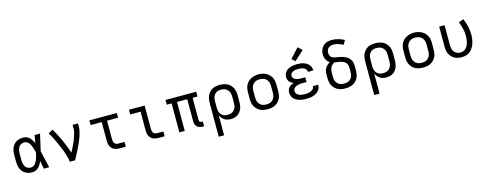

<svg xmlns="http://www.w3.org/2000/svg" viewBox="-29 -1708 7258 2863"><g transform="rotate(-15 3600.0 -277.0)"><path d="M266 8Q238 8 211 2Q184 -4 160 -18.5Q136 -33 118.5 -54.5Q101 -76 90.5 -101.5Q80 -127 76 -154.5Q72 -182 72 -210V-310Q72 -338 76 -365.5Q80 -393 90.5 -418.5Q101 -444 118.5 -465.5Q136 -487 160 -501.5Q184 -516 211 -522Q238 -528 266 -528Q293 -528 318.5 -518Q344 -508 363 -489.5Q382 -471 396.5 -448Q411 -425 421 -400Q427 -430 432.5 -460Q438 -490 443 -520H526Q511 -456 497 -391.5Q483 -327 467 -263Q483 -198 497.5 -132Q512 -66 528 0H445Q439 -31 433.5 -62Q428 -93 422 -125Q412 -99 398 -75.5Q384 -52 364.5 -33Q345 -14 319 -3Q293 8 266 8ZM266 -66Q287 -66 305.5 -77Q324 -88 336.5 -105Q349 -122 358 -141.5Q367 -161 373.5 -181.5Q380 -202 385.5 -222.5Q391 -243 395 -263Q391 -283 385.5 -303Q380 -323 373 -342.5Q366 -362 357.5 -381Q349 -400 336 -416.5Q323 -433 305 -443.5Q287 -454 266 -454Q249 -454 232 -449.5Q215 -445 201.5 -434.5Q188 -424 178.5 -409Q169 -394 164 -378Q159 -362 157 -344.5Q155 -327 155 -310V-210Q155 -193 157 -175.5Q159 -158 164 -142Q169 -126 178.5 -111Q188 -96 201.5 -85.5Q215 -75 232 -70.5Q249 -66 266 -66Z M845 0Q845 -27 838.5 -52.5Q832 -78 824.5 -103.5Q817 -129 808 -154Q799 -179 789.5 -203.5Q780 -228 769.5 -252.5Q759 -277 748 -301.5Q737 -326 726 -349.5Q715 -373 703 -397Q691 -421 678 -444Q665 -467 651 -489L721 -528Q750 -481 775.5 -431.5Q801 -382 824 -331Q847 -280 867.5 -228.5Q888 -177 904 -124Q919 -151 932.5 -178.5Q946 -206 959 -234Q972 -262 984 -290.5Q996 -319 1005.5 -348Q1015 -377 1022 -407Q1029 -437 1029 -468V-520H1112V-468Q1112 -436 1105 -405Q1098 -374 1088.5 -344Q1079 -314 1067.5 -284.5Q1056 -255 1043 -226Q1030 -197 1016 -168.5Q1002 -140 987.5 -111.5Q973 -83 958 -55.5Q943 -28 928 0Z M1613 0Q1593 0 1572 -3.5Q1551 -7 1532.5 -16Q1514 -25 1499 -40Q1484 -55 1475 -74Q1466 -93 1462.5 -113.5Q1459 -134 1459 -155V-447H1288V-520H1712V-447H1541V-155Q1541 -139 1545 -124Q1549 -109 1558.5 -97Q1568 -85 1583 -79.5Q1598 -74 1613 -74H1711V0Z M2213 0Q2193 0 2172 -3.5Q2151 -7 2132.5 -16Q2114 -25 2099 -40Q2084 -55 2075 -74Q2066 -93 2062.5 -113.5Q2059 -134 2059 -155V-447H1899V-520H2141V-155Q2141 -139 2145 -124Q2149 -109 2158.5 -97Q2168 -85 2183 -79.5Q2198 -74 2213 -74H2311V0Z M2901 8Q2877 8 2854 2Q2831 -4 2813 -19.5Q2795 -35 2787 -58Q2779 -81 2779 -104V-447H2621V0H2538V-447H2463V-520H2937V-446H2862V-104Q2862 -97 2864.5 -89Q2867 -81 2872.5 -75.5Q2878 -70 2885.5 -68Q2893 -66 2901 -66H2918V8Z M3088 215V-310Q3088 -339 3093 -367.5Q3098 -396 3110.5 -422Q3123 -448 3143 -469.5Q3163 -491 3188.5 -504.5Q3214 -518 3243 -523Q3272 -528 3301 -528Q3330 -528 3359 -523Q3388 -518 3414.5 -505Q3441 -492 3462 -471Q3483 -450 3496.5 -423.5Q3510 -397 3515 -368Q3520 -339 3520 -310V-210Q3520 -183 3516.5 -156Q3513 -129 3503 -103.5Q3493 -78 3476 -56Q3459 -34 3436 -19Q3413 -4 3386.5 2Q3360 8 3332 8Q3307 8 3281.5 2.5Q3256 -3 3234.5 -17Q3213 -31 3197 -51.5Q3181 -72 3171 -96V215ZM3301 -65Q3320 -65 3338.5 -69Q3357 -73 3373.5 -82Q3390 -91 3403 -105.5Q3416 -120 3423.5 -137Q3431 -154 3434 -172.5Q3437 -191 3437 -210V-310Q3437 -329 3434 -347.5Q3431 -366 3423.5 -383Q3416 -400 3403 -414.5Q3390 -429 3373.5 -438Q3357 -447 3338.5 -451Q3320 -455 3301 -455Q3283 -455 3264.5 -451Q3246 -447 3230 -437.5Q3214 -428 3202 -413.5Q3190 -399 3183 -382Q3176 -365 3173.5 -346.5Q3171 -328 3171 -310V-210Q3171 -192 3173.5 -173.5Q3176 -155 3183 -138Q3190 -121 3202 -106.5Q3214 -92 3230 -82.5Q3246 -73 3264 -69Q3282 -65 3301 -65Z M3900 8Q3871 8 3841.5 3Q3812 -2 3786 -15Q3760 -28 3738.5 -49Q3717 -70 3703.5 -96Q3690 -122 3685 -151.5Q3680 -181 3680 -210V-310Q3680 -339 3685 -368.5Q3690 -398 3703.5 -424Q3717 -450 3738.5 -471Q3760 -492 3786.5 -505Q3813 -518 3842 -524.5Q3871 -531 3900 -531Q3929 -531 3958 -524.5Q3987 -518 4013.5 -505Q4040 -492 4061.5 -471Q4083 -450 4096.5 -424Q4110 -398 4115 -368.5Q4120 -339 4120 -310V-210Q4120 -181 4115 -151.5Q4110 -122 4096.5 -96Q4083 -70 4061.5 -49Q4040 -28 4014 -15Q3988 -2 3958.5 3Q3929 8 3900 8ZM3900 -66Q3919 -66 3937.5 -69.5Q3956 -73 3973 -82Q3990 -91 4002.5 -105Q4015 -119 4023 -136.5Q4031 -154 4034 -172.5Q4037 -191 4037 -210V-310Q4037 -329 4034 -348Q4031 -367 4023 -384Q4015 -401 4002 -415.5Q3989 -430 3972 -438.5Q3955 -447 3936 -451Q3917 -455 3898 -455Q3879 -455 3860.5 -451Q3842 -447 3826 -437.5Q3810 -428 3797 -414Q3784 -400 3776.5 -383Q3769 -366 3766 -347.5Q3763 -329 3763 -310V-210Q3763 -191 3766 -172.5Q3769 -154 3777 -136.5Q3785 -119 3797.5 -105Q3810 -91 3827 -82Q3844 -73 3862.5 -69.5Q3881 -66 3900 -66Z M4497 8Q4472 8 4446.5 5.5Q4421 3 4396 -4Q4371 -11 4348 -23Q4325 -35 4307.5 -53.5Q4290 -72 4281 -96.5Q4272 -121 4272 -147Q4272 -168 4278.5 -189.5Q4285 -211 4300 -227Q4315 -243 4334 -253.5Q4353 -264 4373 -271Q4356 -278 4339.5 -288.5Q4323 -299 4311 -313.5Q4299 -328 4293.5 -346.5Q4288 -365 4288 -384Q4288 -408 4296.5 -430.5Q4305 -453 4321 -470.5Q4337 -488 4358.5 -499Q4380 -510 4403 -516.5Q4426 -523 4449.5 -525.5Q4473 -528 4497 -528Q4521 -528 4545 -525.5Q4569 -523 4592 -516Q4615 -509 4636 -496.5Q4657 -484 4673 -466Q4689 -448 4697.5 -425Q4706 -402 4706 -378Q4706 -377 4706 -376.5Q4706 -376 4706 -375H4623Q4623 -375 4623 -375.5Q4623 -376 4623 -376Q4623 -390 4617 -403Q4611 -416 4601 -425Q4591 -434 4578 -440Q4565 -446 4551.5 -449Q4538 -452 4524.5 -453Q4511 -454 4497 -454Q4484 -454 4470.5 -453.5Q4457 -453 4443.5 -450Q4430 -447 4417.5 -442Q4405 -437 4394 -428.5Q4383 -420 4377 -408Q4371 -396 4371 -382Q4371 -368 4377 -355.5Q4383 -343 4394 -334Q4405 -325 4418 -320Q4431 -315 4444.5 -312Q4458 -309 4472 -308Q4486 -307 4500 -307H4564V-234H4500Q4484 -234 4468.5 -232.5Q4453 -231 4437.5 -228Q4422 -225 4407.5 -219Q4393 -213 4381 -203Q4369 -193 4362 -178.5Q4355 -164 4355 -148Q4355 -148 4355 -148Q4355 -148 4355 -148Q4355 -133 4362 -119Q4369 -105 4381 -95.5Q4393 -86 4407 -80Q4421 -74 4436 -71Q4451 -68 4466.5 -67Q4482 -66 4497 -66Q4513 -66 4528 -67Q4543 -68 4558 -71.5Q4573 -75 4587 -81Q4601 -87 4613 -96.5Q4625 -106 4632 -120Q4639 -134 4639 -150Q4639 -150 4639 -150Q4639 -150 4639 -150H4722Q4722 -149 4722 -149Q4722 -149 4722 -148Q4722 -123 4712.5 -98.5Q4703 -74 4685.5 -55.5Q4668 -37 4645.5 -24.5Q4623 -12 4598.5 -4.5Q4574 3 4548.5 5.5Q4523 8 4497 8ZM4485 -577 4434 -623 4568 -769 4632 -711Z M5100 8Q5071 8 5041.5 3Q5012 -2 4986 -15Q4960 -28 4938.5 -49Q4917 -70 4903.5 -96Q4890 -122 4885 -151.5Q4880 -181 4880 -210V-263Q4880 -289 4885 -314.5Q4890 -340 4903 -362Q4916 -384 4935 -401.5Q4954 -419 4977 -431Q4959 -440 4945 -455.5Q4931 -471 4922 -489.5Q4913 -508 4908.5 -528Q4904 -548 4904 -569Q4904 -592 4909.5 -615.5Q4915 -639 4926.5 -660Q4938 -681 4955.5 -697.5Q4973 -714 4994.5 -724.5Q5016 -735 5040 -739Q5064 -743 5087 -743Q5138 -743 5186.5 -729Q5235 -715 5280 -692L5242 -627Q5208 -645 5170 -657.5Q5132 -670 5093 -670Q5072 -670 5052 -664Q5032 -658 5016.5 -644.5Q5001 -631 4994 -611Q4987 -591 4987 -570Q4987 -552 4993 -534Q4999 -516 5012 -503.5Q5025 -491 5042.5 -485.5Q5060 -480 5078.5 -477Q5097 -474 5115 -471Q5133 -468 5150.5 -464Q5168 -460 5185.5 -454.5Q5203 -449 5220 -441.5Q5237 -434 5252 -423.5Q5267 -413 5279 -399.5Q5291 -386 5300 -370Q5309 -354 5313.5 -336Q5318 -318 5319 -300Q5320 -282 5320 -263V-210Q5320 -181 5315 -151.5Q5310 -122 5296.5 -96Q5283 -70 5261.5 -49Q5240 -28 5214 -15Q5188 -2 5158.5 3Q5129 8 5100 8ZM5100 -66Q5119 -66 5137.5 -69.5Q5156 -73 5173 -82Q5190 -91 5202.5 -105Q5215 -119 5223 -136.5Q5231 -154 5234 -172.5Q5237 -191 5237 -210V-263Q5237 -286 5232.5 -309Q5228 -332 5213 -350Q5198 -368 5177 -378Q5156 -388 5133.5 -393.5Q5111 -399 5088.5 -402Q5066 -405 5043 -409Q5022 -401 5006 -385.5Q4990 -370 4980 -350Q4970 -330 4966.5 -308Q4963 -286 4963 -263V-210Q4963 -191 4966 -172.5Q4969 -154 4977 -136.5Q4985 -119 4997.5 -105Q5010 -91 5027 -82Q5044 -73 5062.5 -69.5Q5081 -66 5100 -66Z M5488 215V-310Q5488 -339 5493 -367.5Q5498 -396 5510.5 -422Q5523 -448 5543 -469.5Q5563 -491 5588.5 -504.5Q5614 -518 5643 -523Q5672 -528 5701 -528Q5730 -528 5759 -523Q5788 -518 5814.5 -505Q5841 -492 5862 -471Q5883 -450 5896.5 -423.5Q5910 -397 5915 -368Q5920 -339 5920 -310V-210Q5920 -183 5916.5 -156Q5913 -129 5903 -103.5Q5893 -78 5876 -56Q5859 -34 5836 -19Q5813 -4 5786.5 2Q5760 8 5732 8Q5707 8 5681.5 2.5Q5656 -3 5634.5 -17Q5613 -31 5597 -51.5Q5581 -72 5571 -96V215ZM5701 -65Q5720 -65 5738.5 -69Q5757 -73 5773.5 -82Q5790 -91 5803 -105.5Q5816 -120 5823.5 -137Q5831 -154 5834 -172.5Q5837 -191 5837 -210V-310Q5837 -329 5834 -347.5Q5831 -366 5823.5 -383Q5816 -400 5803 -414.5Q5790 -429 5773.5 -438Q5757 -447 5738.5 -451Q5720 -455 5701 -455Q5683 -455 5664.5 -451Q5646 -447 5630 -437.5Q5614 -428 5602 -413.5Q5590 -399 5583 -382Q5576 -365 5573.5 -346.5Q5571 -328 5571 -310V-210Q5571 -192 5573.5 -173.5Q5576 -155 5583 -138Q5590 -121 5602 -106.5Q5614 -92 5630 -82.5Q5646 -73 5664 -69Q5682 -65 5701 -65Z M6300 8Q6271 8 6241.5 3Q6212 -2 6186 -15Q6160 -28 6138.5 -49Q6117 -70 6103.5 -96Q6090 -122 6085 -151.5Q6080 -181 6080 -210V-310Q6080 -339 6085 -368.5Q6090 -398 6103.5 -424Q6117 -450 6138.5 -471Q6160 -492 6186.5 -505Q6213 -518 6242 -524.5Q6271 -531 6300 -531Q6329 -531 6358 -524.5Q6387 -518 6413.5 -505Q6440 -492 6461.5 -471Q6483 -450 6496.5 -424Q6510 -398 6515 -368.5Q6520 -339 6520 -310V-210Q6520 -181 6515 -151.5Q6510 -122 6496.5 -96Q6483 -70 6461.5 -49Q6440 -28 6414 -15Q6388 -2 6358.5 3Q6329 8 6300 8ZM6300 -66Q6319 -66 6337.5 -69.5Q6356 -73 6373 -82Q6390 -91 6402.5 -105Q6415 -119 6423 -136.5Q6431 -154 6434 -172.5Q6437 -191 6437 -210V-310Q6437 -329 6434 -348Q6431 -367 6423 -384Q6415 -401 6402 -415.5Q6389 -430 6372 -438.5Q6355 -447 6336 -451Q6317 -455 6298 -455Q6279 -455 6260.5 -451Q6242 -447 6226 -437.5Q6210 -428 6197 -414Q6184 -400 6176.5 -383Q6169 -366 6166 -347.5Q6163 -329 6163 -310V-210Q6163 -191 6166 -172.5Q6169 -154 6177 -136.5Q6185 -119 6197.5 -105Q6210 -91 6227 -82Q6244 -73 6262.5 -69.5Q6281 -66 6300 -66Z M6896 8Q6867 8 6839 2Q6811 -4 6786 -17.5Q6761 -31 6741.5 -52Q6722 -73 6709.5 -99Q6697 -125 6692.5 -153Q6688 -181 6688 -210V-520H6771V-210Q6771 -192 6773.5 -174Q6776 -156 6782.5 -139.5Q6789 -123 6800.5 -108.5Q6812 -94 6827 -84Q6842 -74 6859.5 -69.5Q6877 -65 6896 -65Q6920 -65 6943 -74Q6966 -83 6982.5 -101.5Q6999 -120 7009.5 -142Q7020 -164 7026 -188Q7032 -212 7034.5 -236Q7037 -260 7037 -285Q7037 -341 7024 -397Q7011 -453 6988 -505L7063 -535Q7090 -476 7105 -412.5Q7120 -349 7120 -284Q7120 -249 7115 -214.5Q7110 -180 7099.5 -147.5Q7089 -115 7070.5 -85Q7052 -55 7025.5 -33Q6999 -11 6965 -1.5Q6931 8 6896 8Z"/></g></svg>

Font: Bmono
Style: Regular
Weight: 400
Monospace: yes
Designer: Belleve Invis
Foundry: Belleve Invis
Version: Version 11.2.2; ttfautohint (v1.8.2)